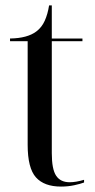

<svg xmlns="http://www.w3.org/2000/svg" viewBox="-20 -678 349 708"><path d="M205 10Q143 10 112.5 -24Q82 -58 82 -144V-526H17V-536Q81 -537 114 -562Q134 -577 145 -601.5Q156 -626 161 -658H171V-536H284V-526H171V-113Q171 -54 187 -30Q203 -6 237 -6Q260 -6 290 -15V-5Q277 0 254 5Q231 10 205 10Z"/></svg>

Font: Noto Serif Display Condensed
Style: Regular
Weight: 400
Width: 3
Designer: Monotype Design Team
Foundry: Monotype Imaging Inc.
Version: Version 2.009